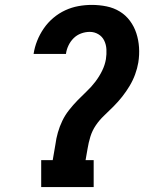

<svg xmlns="http://www.w3.org/2000/svg" viewBox="-20 -763 640 783"><path d="M362 0H148V-110H195L206 -174Q209 -198 216 -222.5Q223 -247 234 -270Q245 -293 261.5 -314Q278 -335 296.5 -354Q315 -373 334 -391Q353 -409 369 -430Q385 -451 396.5 -474.5Q408 -498 412 -522Q415 -542 414 -561.5Q413 -581 405 -597.5Q397 -614 381 -623.5Q365 -633 346 -633Q328 -633 310.5 -626.5Q293 -620 280 -607Q267 -594 259 -577Q251 -560 249 -543H117Q121 -570 131.5 -596.5Q142 -623 158.5 -647Q175 -671 197.5 -690Q220 -709 246 -721Q272 -733 299.5 -738Q327 -743 354 -743Q385 -743 414.5 -737Q444 -731 468.5 -716Q493 -701 510 -678Q527 -655 536 -627.5Q545 -600 547 -569.5Q549 -539 544 -508Q540 -484 531 -459.5Q522 -435 508.5 -412.5Q495 -390 478.5 -369Q462 -348 443 -329Q424 -310 404.5 -291.5Q385 -273 370.5 -251.5Q356 -230 348.5 -205.5Q341 -181 337 -156L329 -110H362Z"/></svg>

Font: Iosevka HT Extrabold Extended
Style: Italic
Weight: 800
Width: 7
Italic angle: -9°
Monospace: yes
Designer: Belleve Invis
Foundry: Belleve Invis
Version: Version 32.3.0; ttfautohint (v1.8.4)